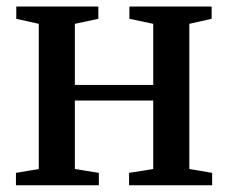

<svg xmlns="http://www.w3.org/2000/svg" viewBox="-20 -552 680 572"><path d="M27.5 0V-37L95.5 -48.5V-481L28.5 -496V-532.5H273V-496L203 -481V-299H436.5V-481L365.5 -496V-532.5H610.5V-496L544 -481V-48.5L612 -37V0H364.5V-37L436.5 -48.5V-252.5H203V-48.5L274.5 -37V0Z"/></svg>

Font: Merriweather 72pt Medium
Style: Regular
Weight: 500
Version: Version 2.100